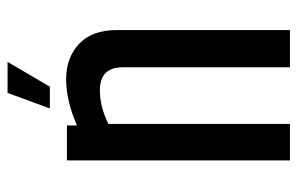

<svg xmlns="http://www.w3.org/2000/svg" viewBox="-156 -612 768 495"><g transform="rotate(-90 227.5 -364.0)"><path d="M152 -549Q216 -577 271.5 -577Q327 -577 362.5 -543.5Q398 -510 398 -447V0H302V-431Q302 -490 243 -490Q200 -490 156 -468V0H62V-575H152ZM236 -728H316L252 -619H196Z"/></g></svg>

Font: Khand Medium
Style: Regular
Weight: 500
Designer: Devanagari: Sanchit Sawaria, Jyotish Sonowal; Latin: Satya Rajpurohit
Foundry: Indian Type Foundry
Version: Version 1.100;PS 1.0;hotconv 1.0.78;makeotf.lib2.5.61930; tt